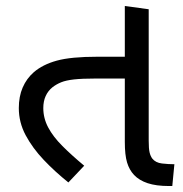

<svg xmlns="http://www.w3.org/2000/svg" viewBox="-20 -623 612 643"><path d="M209 -12Q164 -48 126.5 -87.5Q89 -127 66 -170Q43 -213 43 -261Q43 -300 56 -330Q69 -360 93 -381Q123 -407 170.5 -420Q218 -433 306 -433H418V-360H300Q255 -360 228 -357Q201 -354 185 -347.5Q169 -341 156 -331Q141 -319 133 -301.5Q125 -284 125 -261Q125 -227 141.5 -196Q158 -165 189 -134Q220 -103 262 -68ZM546 0Q503 0 474.5 -9.5Q446 -19 429 -37Q413 -54 405.5 -79Q398 -104 398 -148V-603L478 -592V-152Q478 -125 481 -112.5Q484 -100 490 -92Q501 -78 522.5 -75.5Q544 -73 564 -73L557 0Z"/></svg>

Font: uguzrati25
Style: Book
Weight: 400
Designer: Jelle Bosma - Monotype Design Team, Universal Thirst
Foundry: Monotype Imaging Inc.
Version: Version 2.106